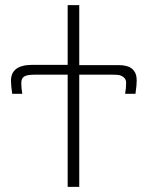

<svg xmlns="http://www.w3.org/2000/svg" viewBox="-20 -724 571 744"><path d="M22.5 -411.1Q22.5 -472.7 105.5 -472.7H242.2V-704.1H287.1V-471.7H440.4Q509.8 -471.7 509.8 -412.1Q509.8 -394.5 504.9 -360.4H464.8Q468.8 -383.8 468.8 -402.3Q468.8 -417 459.5 -424.3Q450.2 -431.6 440.9 -433.1Q431.6 -434.6 417 -434.6H287.1V0H242.2V-434.6H114.3Q84 -434.6 73.2 -427.2Q62.5 -419.9 62.5 -402.3Q62.5 -383.8 66.4 -360.4H27.3Q22.5 -394.5 22.5 -411.1Z"/></svg>

Font: Gothic A1 ExtraLight
Style: Regular
Weight: 275
Designer: HanYang I&C Co.,Ltd.
Foundry: HanYang I&C Co.,Ltd.
Version: Version 2.50